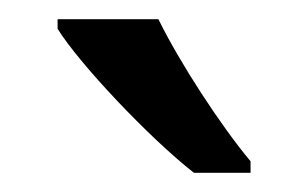

<svg xmlns="http://www.w3.org/2000/svg" viewBox="-20 -786 321 200"><path d="M145 -766H40V-756C63 -719 136 -642 182 -606H241V-618C210 -655 167 -721 145 -766Z"/></svg>

Font: Noto Sans Miao
Style: Regular
Weight: 400
Designer: Monotype Design Team
Foundry: Monotype Imaging Inc.
Version: Version 2.003